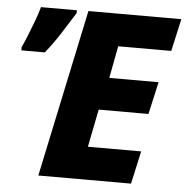

<svg xmlns="http://www.w3.org/2000/svg" viewBox="-51 -764 792 815"><g transform="rotate(5 344.5 -357.0)"><path d="M142 0 293 -714H689L658 -576H432L406 -439H616L585 -301H373L341 -140H568L537 0ZM24 -523V-537Q35 -560 47.5 -591.5Q60 -623 72 -655Q84 -687 91 -713H244V-701Q218 -660 190 -615.5Q162 -571 124 -523Z"/></g></svg>

Font: Noto Sans Disp ExtBd
Style: Italic
Weight: 800
Italic angle: -12°
Designer: Monotype Design Team
Foundry: Monotype Imaging Inc.
Version: Version 2.000;GOOG;noto-source:20170915:90ef993387c0